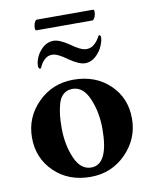

<svg xmlns="http://www.w3.org/2000/svg" viewBox="-83 -793 686 862"><g transform="rotate(-10 260.0 -361.5)"><path d="M128.9 -694.3Q128.9 -705.1 131.8 -713.9Q134.8 -722.7 138.2 -726.6Q141.6 -730.5 143.6 -730.5H400.4Q406.2 -730.5 406.2 -720.7Q406.2 -709 402.8 -699.7Q399.4 -690.4 395.5 -687.5L392.6 -683.6H134.8Q134.8 -683.6 130.9 -685.5Q128.9 -688.5 128.9 -694.3ZM201.2 -624Q228.5 -624 272.5 -593.8Q316.4 -561.5 341.8 -561.5Q361.3 -561.5 375.5 -573.2Q389.6 -585 397.5 -598.6Q405.3 -612.3 407.2 -613.3Q415 -613.3 415 -601.6Q415 -581.1 398.4 -549.8Q367.2 -500 325.2 -500Q297.9 -500 253.9 -530.3Q209 -563.5 184.6 -563.5Q166 -563.5 152.3 -551.8Q138.7 -540 131.8 -525.9Q125 -511.7 123 -510.7Q113.3 -510.7 113.3 -525.4Q113.3 -547.9 127.9 -575.2Q158.2 -624 201.2 -624ZM248 -396.5Q222.7 -396.5 206.1 -381.8Q189.5 -367.2 182.1 -339.8Q174.8 -312.5 172.4 -288.1Q169.9 -263.7 169.9 -231.4Q169.9 -156.2 195.8 -95.2Q221.7 -34.2 270.5 -34.2Q349.6 -34.2 349.6 -197.3Q349.6 -272.5 323.2 -334.5Q296.9 -396.5 248 -396.5ZM258.8 -436.5Q359.4 -436.5 423.8 -375Q488.3 -313.5 488.3 -219.7Q488.3 -127 422.4 -60.1Q356.4 6.8 260.7 6.8Q160.2 6.8 95.7 -55.7Q31.2 -118.2 31.2 -211.9Q31.2 -304.7 97.2 -370.6Q163.1 -436.5 258.8 -436.5Z"/></g></svg>

Font: Crimson
Style: Bold
Weight: 700
Version: Version 0.8 ; ttfautohint (v1.00) -l 8 -r 50 -G 200 -x 14 -D